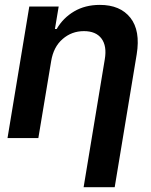

<svg xmlns="http://www.w3.org/2000/svg" viewBox="-20 -573 626 797"><path d="M192.4 -319.3 139.2 0H11.2L101.6 -545.9H223.6L208 -452.6H215.3Q241.7 -498.5 287.6 -525.6Q333.5 -552.7 394.5 -552.7Q479 -552.7 521.2 -499.3Q563.5 -445.8 547.4 -347.2L456.1 204.1H327.1L415 -327.1Q424.3 -381.8 401.4 -412.8Q378.4 -443.8 328.1 -443.8Q277.8 -443.8 240 -411.1Q202.1 -378.4 192.4 -319.3Z"/></svg>

Font: Inter Display Semi Bold
Style: Italic
Weight: 600
Italic angle: -9.39999°
Designer: Rasmus Andersson
Foundry: rsms
Version: Version 4.000;git-4fc901f